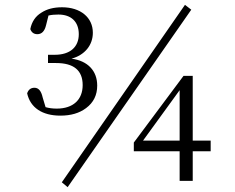

<svg xmlns="http://www.w3.org/2000/svg" viewBox="-20 -746 970 792"><path d="M769 -706 743 -726 235 6 259 26ZM775 0V-122H849V-166H775V-433H737L532 -158V-122H721V0ZM721 -374V-166H570ZM229 -269C272 -269 307 -279 335 -300C366 -323 381 -354 381 -393C381 -453 343 -495 275 -504C330 -519 363 -560 363 -611C363 -674 312 -716 236 -716C202 -716 174 -709 151 -694C126 -679 111 -656 105 -626C110 -612 120 -605 134 -605C152 -605 164 -617 170 -642L180 -682C193 -685 207 -686 221 -686C273 -686 305 -657 305 -605C305 -552 269 -520 206 -520H178V-486H211C284 -486 321 -456 321 -395C321 -335 282 -298 214 -298C197 -298 182 -300 168 -304L156 -344C150 -371 139 -384 122 -384C107 -384 97 -376 92 -361C105 -302 154 -269 229 -269Z"/></svg>

Font: AllPunType Light
Style: Regular
Weight: 300
Version: 1.0